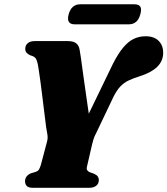

<svg xmlns="http://www.w3.org/2000/svg" viewBox="-20 -896 798 916"><path d="M361 -265.5 518 -590Q543.5 -640.5 568 -669.5Q592.5 -698.5 618.5 -710.8Q644.5 -723 674.5 -723Q715.5 -723 737 -701Q758.5 -679 758.5 -645Q758.5 -605 730 -577.2Q701.5 -549.5 647.5 -532.5Q616.5 -523 594 -512.2Q571.5 -501.5 554.5 -483.8Q537.5 -466 522 -435.5L440 -263.5Q430 -245 425.8 -230.8Q421.5 -216.5 419 -205.5L395.5 -103.5Q392 -91 395.5 -84.8Q399 -78.5 408 -74.5L429 -67Q442.5 -60.5 447 -53.2Q451.5 -46 451.5 -37.5Q451.5 -19.5 439 -9.8Q426.5 0 406 0H138Q116 0 107.8 -8.5Q99.5 -17 99.5 -31.5Q99.5 -56.5 127 -69L150 -76Q161.5 -80 166 -87.5Q170.5 -95 175 -109.5L204 -219Q209 -235.5 206.2 -253.8Q203.5 -272 200 -290Q199 -299.5 196 -323Q193 -346.5 189 -378.5Q185 -410.5 180.8 -445.2Q176.5 -480 172.2 -511.8Q168 -543.5 164.2 -567Q160.5 -590.5 158 -599Q154.5 -613.5 147.5 -620.8Q140.5 -628 124.5 -632Q113.5 -637 107 -644.2Q100.5 -651.5 100.5 -663Q100.5 -679.5 112.2 -689.8Q124 -700 146 -700H303Q329.5 -700 343 -689.8Q356.5 -679.5 360 -658Q362.5 -646.5 366.5 -616.8Q370.5 -587 376 -547Q381.5 -507 387.8 -463.5Q394 -420 399.8 -379.8Q405.5 -339.5 410.2 -309.2Q415 -279 418 -266ZM307.5 -827.5Q314.5 -852.5 328.5 -864Q342.5 -875.5 362 -875.5H622Q642 -875.5 649.2 -864.2Q656.5 -853 649.5 -828Q643 -803.5 629.2 -791.8Q615.5 -780 595.5 -780H335.5Q316 -780 308.5 -791.8Q301 -803.5 307.5 -827.5Z"/></svg>

Font: Fraunces Black
Style: Italic
Weight: 900
Italic angle: -16°
Version: Version 1.000;[b76b70a41]